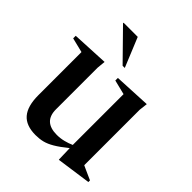

<svg xmlns="http://www.w3.org/2000/svg" viewBox="-207 -861 1005 1005"><g transform="rotate(45 295.5 -359.0)"><path d="M197 -161Q197 -69.5 294.5 -69.5Q320.5 -69.5 345.2 -75.8Q370 -82 391 -91.5V-467.5L310 -487.5V-506.5L514 -516.5L508.5 -469.5V-59Q514.5 -56 529 -49.5Q543.5 -43 559.5 -35.8Q575.5 -28.5 586 -24V-12L398.5 14.5H394L391.5 -68.5Q350.5 -35.5 322 -18.8Q293.5 -2 269.2 4Q245 10 216.5 10Q146 10 112.8 -28.8Q79.5 -67.5 79.5 -148.5V-467.5L-2 -487.5V-506.5L201.5 -516.5L197 -469.5ZM298.5 -569H282.5L126.5 -728V-732H231.5Z"/></g></svg>

Font: Newsreader 72pt Medium
Style: Regular
Weight: 500
Designer: Hugues Gentile
Foundry: Production Type
Version: Version 1.003; ttfautohint (v1.8.3)